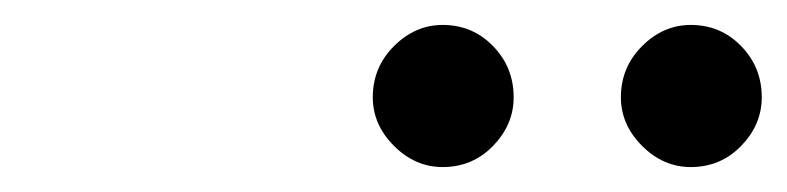

<svg xmlns="http://www.w3.org/2000/svg" viewBox="-20 -700 631 154"><path d="M335 -566Q313 -566 296 -583Q279 -600 279 -622Q279 -646 296 -663Q313 -680 335 -680Q359 -680 375.5 -663Q392 -646 392 -622Q392 -600 375.5 -583Q359 -566 335 -566ZM534 -566Q512 -566 495 -583Q478 -600 478 -622Q478 -646 495 -663Q512 -680 534 -680Q558 -680 574.5 -663Q591 -646 591 -622Q591 -600 574.5 -583Q558 -566 534 -566Z"/></svg>

Font: Ibarra Real Nova Medium
Style: Italic
Weight: 500
Italic angle: -22°
Designer: Jose Maria Ribagorda & Octavio Pardo
Foundry: Octavio Pardo
Version: Version 2.000